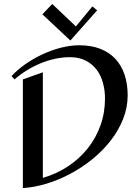

<svg xmlns="http://www.w3.org/2000/svg" viewBox="-20 -935 703 967"><path d="M623 -455.1Q623 -393.1 599.9 -335.2Q576.7 -277.3 537.1 -226.6Q497.6 -175.8 445.1 -133.3Q392.6 -90.8 334 -59.6Q275.4 -28.3 213.9 -9.8Q152.3 8.8 95.2 12.2V-535.2L195.8 -570.8V-39.1Q264.6 -59.1 322 -96.9Q379.4 -134.8 420.9 -186.5Q462.4 -238.3 485.6 -302.2Q508.8 -366.2 508.8 -439Q508.8 -480.5 498.3 -518.3Q487.8 -556.2 466.1 -584.7Q444.3 -613.3 411.1 -630.1Q377.9 -647 332 -647Q294.4 -647 256.6 -638.7Q218.8 -630.4 182.9 -615.5Q147 -600.6 114 -580.1Q81.1 -559.6 53.2 -535.2L38.1 -551.8Q67.4 -583.5 107.4 -611.6Q147.5 -639.6 192.9 -660.9Q238.3 -682.1 286.1 -694.6Q334 -707 378.9 -707Q439.5 -707 485.4 -689Q531.2 -670.9 561.8 -637.7Q592.3 -604.5 607.7 -558.1Q623 -511.7 623 -455.1ZM469.2 -882.8 334.5 -731 193.4 -862.8 243.2 -915 362.3 -801.8 445.3 -902.8Z"/></svg>

Font: Redressed
Style: Regular
Weight: 400
Designer: Astigmatic (AOETI)
Foundry: Astigmatic (AOETI)
Version: Version 1.001